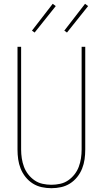

<svg xmlns="http://www.w3.org/2000/svg" viewBox="-20 -981 540 1009"><path d="M250 8Q224 8 199 2.5Q174 -3 152.5 -16.5Q131 -30 114.5 -50.5Q98 -71 88.5 -95Q79 -119 75.5 -144Q72 -169 72 -195V-735H91V-195Q91 -172 94.5 -149Q98 -126 106 -104.5Q114 -83 128.5 -64.5Q143 -46 162 -33Q181 -20 204 -15Q227 -10 250 -10Q273 -10 296 -15Q319 -20 338 -33Q357 -46 371.5 -64.5Q386 -83 394 -104.5Q402 -126 405.5 -149Q409 -172 409 -195V-735H428V-195Q428 -169 424.5 -144Q421 -119 411.5 -95Q402 -71 385.5 -50.5Q369 -30 347.5 -16.5Q326 -3 301 2.5Q276 8 250 8ZM332 -810 318 -820 427 -961 443 -949ZM162 -810 148 -820 257 -961 273 -949Z"/></svg>

Font: Zed Mono Thin
Style: Regular
Weight: 100
Monospace: yes
Designer: Belleve Invis
Foundry: Belleve Invis
Version: Version 1.0.0; ttfautohint (v1.8.4)